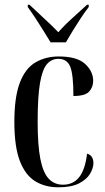

<svg xmlns="http://www.w3.org/2000/svg" viewBox="-20 -786 446 816"><path d="M228 10Q172 10 130 -15.5Q88 -41 64.5 -101.5Q41 -162 41 -268Q41 -374 64.5 -435Q88 -496 131 -521Q174 -546 230 -546Q307 -546 341.5 -514.5Q376 -483 376 -442Q376 -416 359 -397Q342 -378 292 -378Q292 -469 278.5 -502.5Q265 -536 228 -536Q199 -536 179.5 -513.5Q160 -491 150 -433Q140 -375 140 -269Q140 -169 151.5 -110.5Q163 -52 187 -26.5Q211 -1 248 -1Q291 -1 316.5 -33Q342 -65 350 -133Q364 -129 370.5 -118.5Q377 -108 377 -93Q377 -72 363 -48Q349 -24 316.5 -7Q284 10 228 10ZM195 -606Q181 -629 164 -656.5Q147 -684 129.5 -710.5Q112 -737 98 -756V-766H105Q133 -739 166 -709Q199 -679 228 -649Q255 -680 288 -709.5Q321 -739 350 -766H357V-756Q342 -737 324.5 -710.5Q307 -684 290 -656.5Q273 -629 260 -606Z"/></svg>

Font: Noto Serif Display ExtraCondensed Medium
Style: Regular
Weight: 500
Width: 2
Designer: Monotype Design Team
Foundry: Monotype Imaging Inc.
Version: Version 2.009